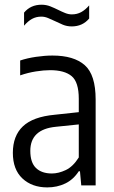

<svg xmlns="http://www.w3.org/2000/svg" viewBox="-20 -786 485 814"><path d="M180.5 8.5Q115.5 8.5 75 -29.5Q34.5 -67.5 34.5 -138Q34.5 -210 77.2 -250.5Q120 -291 212 -299.5L314 -310.5V-367Q314 -438 283.8 -463.2Q253.5 -488.5 192.5 -488.5Q165.5 -488.5 132.2 -483.2Q99 -478 65.5 -466.5V-529.5Q95 -539.5 132.5 -545Q170 -550.5 202.5 -550.5Q293 -550.5 339.2 -509.8Q385.5 -469 385.5 -364V0H324.5L319 -60H314Q291 -24.5 256.5 -8Q222 8.5 180.5 8.5ZM108.5 -146.5Q108.5 -97 132.5 -73.8Q156.5 -50.5 200 -50.5Q228 -50.5 258.8 -65Q289.5 -79.5 314 -118.5V-258.5L217 -248.5Q108.5 -238 108.5 -146.5ZM284 -674Q264 -674 246.5 -681.2Q229 -688.5 213 -696.5Q198 -703.5 183.8 -709.5Q169.5 -715.5 155.5 -715.5Q133.5 -715.5 116 -706Q98.5 -696.5 82 -677V-732.5Q110 -766 156 -766Q176 -766 193.5 -759Q211 -752 227 -744Q242 -736.5 256.2 -730.8Q270.5 -725 284.5 -725Q306.5 -725 324 -734.5Q341.5 -744 358 -763V-707.5Q330 -674 284 -674Z"/></svg>

Font: Encode Sans Condensed
Style: Regular
Weight: 400
Width: 3
Designer: Multiple Designers
Foundry: Impallari Type
Version: Version 3.000; ttfautohint (v1.8.3) -l 8 -r 50 -G 200 -x 14 